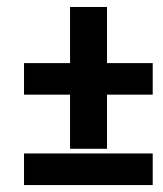

<svg xmlns="http://www.w3.org/2000/svg" viewBox="-20 -573 474 558"><path d="M423.8 -297.9H291V-140.6H183.6V-297.9H49.8V-389.6H183.6V-552.7H291V-389.6H423.8ZM423.8 -35.2H49.8V-127H423.8Z"/></svg>

Font: RIT TN Joy
Style: Bold
Weight: 700
Designer: Hussain K H
Foundry: Rachana Institute of Typography
Version: 1.6.2